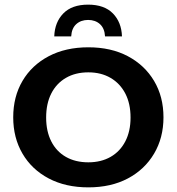

<svg xmlns="http://www.w3.org/2000/svg" viewBox="-20 -798 762 828"><path d="M361 10Q263 10 190 -28.5Q117 -67 77 -135.5Q37 -204 37 -292Q37 -381 77 -449Q117 -517 190 -555.5Q263 -594 361 -594Q459 -594 531.5 -555.5Q604 -517 644.5 -449Q685 -381 685 -292Q685 -204 644.5 -135.5Q604 -67 531.5 -28.5Q459 10 361 10ZM361 -98Q416 -98 457 -121.5Q498 -145 520.5 -188.5Q543 -232 543 -291Q543 -351 520.5 -394.5Q498 -438 457 -462Q416 -486 361 -486Q305 -486 264 -462Q223 -438 201 -394.5Q179 -351 179 -291Q179 -232 201 -188.5Q223 -145 264 -121.5Q305 -98 361 -98ZM214 -641Q216 -702 253 -740Q290 -778 360 -778Q430 -778 467 -740Q504 -702 506 -641H433Q431 -676 411 -694Q391 -712 360 -712Q329 -712 309 -694Q289 -676 287 -641Z"/></svg>

Font: Rokkitt
Style: Bold
Weight: 700
Designer: Vernon Adams
Foundry: Vernon Adams
Version: Version 3.103